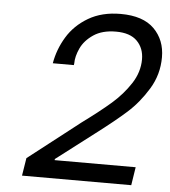

<svg xmlns="http://www.w3.org/2000/svg" viewBox="-52 -762 718 809"><g transform="rotate(5 307.5 -357.5)"><path d="M83 -75 277 -226 300 -244Q375 -299 421.5 -339.5Q468 -380 500 -429Q532 -478 532 -532Q532 -579 502.5 -609Q473 -639 413 -639Q355 -639 318 -614Q281 -589 265 -554.5Q249 -520 249 -490L248 -483H159Q169 -542 201 -595Q233 -648 290 -681.5Q347 -715 426 -715Q521 -715 568 -668Q615 -621 615 -548Q615 -475 577.5 -413.5Q540 -352 491 -308Q442 -264 360 -202L203 -82L202 -77H545L533 0H71Z"/></g></svg>

Font: Be Vietnam
Style: Italic
Weight: 400
Italic angle: -9.33299°
Designer: Gabriel Lam
Foundry: TypeRant
Version: Version 3.000